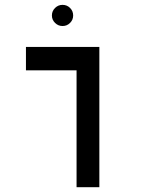

<svg xmlns="http://www.w3.org/2000/svg" viewBox="-20 -782 626 802"><path d="M299.8 0V-488.3H88.4V-585.9H395V0ZM241.2 -673.3Q223.1 -673.3 210 -686.3Q196.8 -699.2 196.8 -717.3Q196.8 -735.8 210 -748.8Q223.1 -761.7 241.2 -761.7Q259.8 -761.7 272.7 -748.8Q285.6 -735.8 285.6 -717.3Q285.6 -699.2 272.7 -686.3Q259.8 -673.3 241.2 -673.3Z"/></svg>

Font: Cascadia Code NF
Style: Regular
Weight: 400
Monospace: yes
Designer: Aaron Bell
Foundry: Saja Typeworks
Version: Version 2404.023; ttfautohint (v1.8.4)